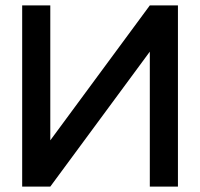

<svg xmlns="http://www.w3.org/2000/svg" viewBox="-20 -690 740 710"><path d="M638 -670H534L166 -171V-670H62V0H166L534 -499V0H638Z"/></svg>

Font: LT Wave Text Medium
Style: Regular
Weight: 500
Designer: Daniel Lyons
Version: Version 2.5 (Glyphs App)